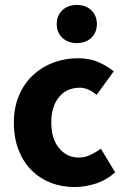

<svg xmlns="http://www.w3.org/2000/svg" viewBox="-20 -743 507 775"><path d="M281 12Q229 12 184.5 -5.5Q140 -23 107 -56Q74 -89 55 -137.5Q36 -186 36 -248Q36 -310 57 -358.5Q78 -407 113.5 -440Q149 -473 196 -490.5Q243 -508 294 -508Q340 -508 375.5 -493Q411 -478 439 -455L370 -360Q335 -389 303 -389Q249 -389 218 -351Q187 -313 187 -248Q187 -183 218.5 -145Q250 -107 298 -107Q322 -107 344.5 -117.5Q367 -128 387 -143L445 -47Q408 -15 365 -1.5Q322 12 281 12ZM290 -569Q254 -569 231.5 -590.5Q209 -612 209 -646Q209 -680 231.5 -701.5Q254 -723 290 -723Q326 -723 348.5 -701.5Q371 -680 371 -646Q371 -612 348.5 -590.5Q326 -569 290 -569Z"/></svg>

Font: TT Toshiba Sans
Style: Bold
Weight: 700
Designer: Paul D. Hunt
Foundry: Toshiba Corporation
Version: Version 2.020;PS 2.000;hotconv 1.0.86;makeotf.lib2.5.63406